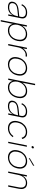

<svg xmlns="http://www.w3.org/2000/svg" viewBox="2072 -2832 960 5144"><g transform="rotate(90 2552.0 -260.0)"><path d="M365 0 389 -125Q357 -61 301.5 -27Q246 7 171 7Q117 7 82 -9Q47 -25 33 -55.5Q19 -86 28 -129Q40 -192 94.5 -230Q149 -268 249 -278L423 -297L432 -342Q445 -405 413 -439Q381 -473 312 -473Q245 -473 196.5 -442.5Q148 -412 123 -355L92 -367Q124 -435 181.5 -471Q239 -507 318 -507Q406 -507 445.5 -464.5Q485 -422 470 -346L400 0ZM417 -264 241 -245Q159 -237 117 -208.5Q75 -180 66 -131Q56 -81 84.5 -53Q113 -25 177 -25Q239 -25 286.5 -50.5Q334 -76 365.5 -121.5Q397 -167 409 -229Z M619 -134 622 -136 555 200H518L657 -500H693L669 -371Q689 -408 721.5 -439Q754 -470 798.5 -488.5Q843 -507 897 -507Q966 -507 1012 -475.5Q1058 -444 1075.5 -386.5Q1093 -329 1077 -250Q1062 -172 1022 -114.5Q982 -57 923.5 -25Q865 7 795 7Q715 7 670.5 -33.5Q626 -74 619 -134ZM1039 -250Q1059 -353 1018 -413Q977 -473 886 -473Q827 -473 777 -445Q727 -417 692.5 -367Q658 -317 644 -250Q632 -183 646.5 -133Q661 -83 700 -55Q739 -27 797 -27Q858 -27 908 -54.5Q958 -82 991.5 -131.5Q1025 -181 1039 -250Z M1259 -500H1295L1275 -393Q1297 -428 1331.5 -455.5Q1366 -483 1409 -496Q1452 -509 1498 -500L1491 -464Q1450 -473 1411 -462.5Q1372 -452 1339.5 -426Q1307 -400 1284 -360.5Q1261 -321 1251 -274L1196 0H1159Z M1707 7Q1637 7 1588.5 -24Q1540 -55 1520 -112.5Q1500 -170 1516 -250Q1532 -329 1575 -387Q1618 -445 1679 -476Q1740 -507 1809 -507Q1879 -507 1927 -476Q1975 -445 1995 -387Q2015 -329 1999 -250Q1983 -170 1940.5 -112.5Q1898 -55 1837 -24Q1776 7 1707 7ZM1713 -27Q1766 -27 1817 -51Q1868 -75 1907 -124.5Q1946 -174 1961 -250Q1976 -327 1957 -376Q1938 -425 1896.5 -449Q1855 -473 1802 -473Q1749 -473 1698 -449Q1647 -425 1608.5 -375.5Q1570 -326 1555 -250Q1540 -173 1559 -124Q1578 -75 1619 -51Q1660 -27 1713 -27Z M2190 -367Q2221 -426 2280 -466.5Q2339 -507 2422 -507Q2492 -507 2537.5 -475Q2583 -443 2600.5 -385.5Q2618 -328 2602 -250Q2587 -172 2546.5 -114Q2506 -56 2448 -24.5Q2390 7 2319 7Q2242 7 2198 -32.5Q2154 -72 2146 -130L2119 0H2083L2226 -720H2263L2193 -364ZM2564 -250Q2584 -353 2543 -413Q2502 -473 2411 -473Q2352 -473 2302 -445Q2252 -417 2217.5 -367Q2183 -317 2169 -250Q2157 -183 2171.5 -133Q2186 -83 2224.5 -55Q2263 -27 2322 -27Q2383 -27 2432.5 -54.5Q2482 -82 2516 -131.5Q2550 -181 2564 -250Z M3017 0 3041 -125Q3009 -61 2953.5 -27Q2898 7 2823 7Q2769 7 2734 -9Q2699 -25 2685 -55.5Q2671 -86 2680 -129Q2692 -192 2746.5 -230Q2801 -268 2901 -278L3075 -297L3084 -342Q3097 -405 3065 -439Q3033 -473 2964 -473Q2897 -473 2848.5 -442.5Q2800 -412 2775 -355L2744 -367Q2776 -435 2833.5 -471Q2891 -507 2970 -507Q3058 -507 3097.5 -464.5Q3137 -422 3122 -346L3052 0ZM3069 -264 2893 -245Q2811 -237 2769 -208.5Q2727 -180 2718 -131Q2708 -81 2736.5 -53Q2765 -25 2829 -25Q2891 -25 2938.5 -50.5Q2986 -76 3017.5 -121.5Q3049 -167 3061 -229Z M3416 7Q3343 7 3295.5 -24.5Q3248 -56 3229.5 -113.5Q3211 -171 3227 -249Q3242 -326 3283.5 -384.5Q3325 -443 3385 -475Q3445 -507 3517 -507Q3594 -507 3643.5 -471Q3693 -435 3703 -372L3668 -361Q3659 -413 3617.5 -443Q3576 -473 3512 -473Q3451 -473 3400 -445Q3349 -417 3313.5 -367Q3278 -317 3265 -249Q3245 -148 3287.5 -87.5Q3330 -27 3423 -27Q3485 -27 3537 -55.5Q3589 -84 3625 -137L3656 -127Q3616 -63 3553.5 -28Q3491 7 3416 7Z M3876 -500H3912L3813 0H3777ZM3919 -625Q3907 -625 3899.5 -633.5Q3892 -642 3894 -656Q3898 -670 3908.5 -678.5Q3919 -687 3932 -687Q3944 -687 3951.5 -678.5Q3959 -670 3955 -656Q3953 -642 3942.5 -633.5Q3932 -625 3919 -625Z M4199 7Q4129 7 4080.5 -24Q4032 -55 4012 -112.5Q3992 -170 4008 -250Q4024 -329 4067 -387Q4110 -445 4171 -476Q4232 -507 4301 -507Q4371 -507 4419 -476Q4467 -445 4487 -387Q4507 -329 4491 -250Q4475 -170 4432.5 -112.5Q4390 -55 4329 -24Q4268 7 4199 7ZM4205 -27Q4258 -27 4309 -51Q4360 -75 4399 -124.5Q4438 -174 4453 -250Q4468 -327 4449 -376Q4430 -425 4388.5 -449Q4347 -473 4294 -473Q4241 -473 4190 -449Q4139 -425 4100.5 -375.5Q4062 -326 4047 -250Q4032 -173 4051 -124Q4070 -75 4111 -51Q4152 -27 4205 -27ZM4422 -700 4416 -666 4215 -550 4221 -579Z M4674 -500H4710L4688 -387Q4718 -442 4768 -474.5Q4818 -507 4889 -507Q4944 -507 4982.5 -483Q5021 -459 5036.5 -409.5Q5052 -360 5037 -284L4981 0H4944L4999 -282Q5018 -375 4985.5 -424.5Q4953 -474 4878 -474Q4799 -474 4742 -420Q4685 -366 4664 -259L4612 0H4575Z"/></g></svg>

Font: Albert Sans ExtraLight
Style: Italic
Weight: 250
Italic angle: -11.25°
Designer: Andreas Rasmussen
Foundry: a.Foundry
Version: Version 1.025